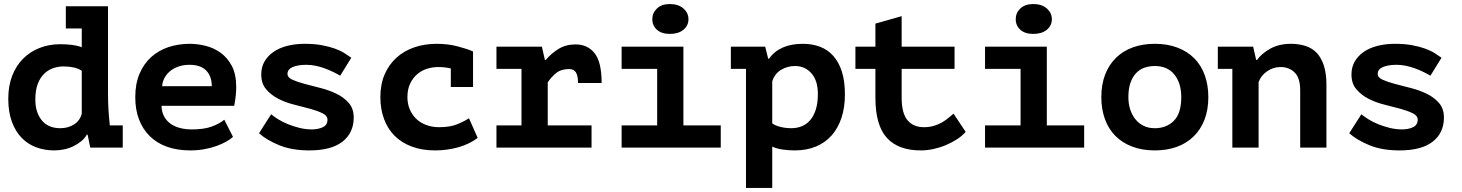

<svg xmlns="http://www.w3.org/2000/svg" viewBox="-20 -731 7240 951"><path d="M306 -700H515V-268Q515 -193 523 -120Q523 -115 524 -110H588V0H427L414 -64H410Q400 -46 383 -32Q366 -18 345 -7.5Q324 3 299 8.5Q274 14 249 14Q202 14 160.5 -1Q119 -16 88 -47.5Q57 -79 39 -127.5Q21 -176 21 -242Q21 -306 40.5 -356Q60 -406 94.5 -440.5Q129 -475 176 -493.5Q223 -512 279 -512Q310 -512 337.5 -508.5Q365 -505 385 -497V-590H306ZM279 -96Q317 -96 346.5 -114.5Q376 -133 385 -168V-380Q371 -391 346.5 -396.5Q322 -402 295 -402Q268 -402 242.5 -393Q217 -384 197.5 -364.5Q178 -345 166.5 -314Q155 -283 155 -238Q155 -174 187 -135Q219 -96 279 -96Z M1134 -53Q1121 -41 1100.5 -29.5Q1080 -18 1052.5 -8Q1025 2 992 8Q959 14 922 14Q858 14 807.5 -4Q757 -22 722 -56.5Q687 -91 668.5 -139.5Q650 -188 650 -250Q650 -316 671 -365.5Q692 -415 728.5 -448Q765 -481 814 -497.5Q863 -514 920 -514Q958 -514 998.5 -504Q1039 -494 1073 -469.5Q1107 -445 1128.5 -404Q1150 -363 1150 -300Q1150 -257 1140 -207H780Q781 -175 793.5 -153Q806 -131 826.5 -117Q847 -103 873.5 -96.5Q900 -90 930 -90Q990 -90 1028.5 -104Q1067 -118 1091 -138ZM918 -410Q892 -410 869 -403Q846 -396 827.5 -382.5Q809 -369 797 -349Q785 -329 783 -304H1029Q1029 -353 1001.5 -381.5Q974 -410 918 -410Z M1602 -138Q1602 -158 1577.5 -170Q1553 -182 1517 -192Q1481 -202 1438 -212.5Q1395 -223 1359 -241.5Q1323 -260 1298.5 -288.5Q1274 -317 1274 -362Q1274 -399 1290.5 -427Q1307 -455 1335.5 -474.5Q1364 -494 1403.5 -504Q1443 -514 1489 -514Q1538 -514 1575 -507Q1612 -500 1639.5 -490Q1667 -480 1686.5 -467.5Q1706 -455 1720 -445L1665 -356Q1650 -365 1630.5 -374.5Q1611 -384 1589.5 -392Q1568 -400 1544.5 -405Q1521 -410 1498 -410Q1456 -410 1430 -399Q1404 -388 1404 -365Q1404 -347 1428.5 -336Q1453 -325 1489 -315.5Q1525 -306 1568 -295Q1611 -284 1647 -266.5Q1683 -249 1707.5 -221Q1732 -193 1732 -149Q1732 -73 1676.5 -29.5Q1621 14 1512 14Q1426 14 1363.5 -11.5Q1301 -37 1263 -71L1323 -165Q1336 -154 1357.5 -140.5Q1379 -127 1406 -116Q1433 -105 1463.5 -97.5Q1494 -90 1524 -90Q1556 -90 1579 -101Q1602 -112 1602 -138Z M2346 -48Q2305 -17 2250 -1.5Q2195 14 2135 14Q2070 14 2019.5 -5Q1969 -24 1934.5 -58.5Q1900 -93 1882 -142Q1864 -191 1864 -250Q1864 -313 1885 -362Q1906 -411 1943.5 -445Q1981 -479 2032 -496.5Q2083 -514 2143 -514Q2199 -514 2248 -501Q2297 -488 2323 -476V-300H2213V-392Q2182 -399 2151 -399Q2123 -399 2095.5 -390.5Q2068 -382 2046.5 -363.5Q2025 -345 2011.5 -317Q1998 -289 1998 -250Q1998 -218 2009 -191Q2020 -164 2040 -144Q2060 -124 2089.5 -112.5Q2119 -101 2155 -101Q2212 -101 2248.5 -117Q2285 -133 2303 -145Z M2439 -110H2563V-390H2439V-500H2664L2679 -434H2683Q2711 -467 2747 -489Q2783 -511 2831 -511Q2891 -511 2925.5 -467Q2960 -423 2960 -320H2843Q2843 -356 2832.5 -372.5Q2822 -389 2799 -389Q2759 -389 2734.5 -369Q2710 -349 2693 -323V-110H2910V0H2439Z M3059 -110H3235V-390H3059V-500H3365V-110H3550V0H3059ZM3211 -636Q3211 -667 3234 -689Q3257 -711 3298 -711Q3340 -711 3365 -689Q3390 -667 3390 -636Q3390 -604 3365 -583.5Q3340 -563 3298 -563Q3257 -563 3234 -583.5Q3211 -604 3211 -636Z M3600 -500H3770L3785 -440H3789Q3841 -514 3957 -514Q4003 -514 4041.5 -499.5Q4080 -485 4107.5 -454Q4135 -423 4150 -376Q4165 -329 4165 -263Q4165 -199 4148 -147.5Q4131 -96 4099 -60Q4067 -24 4021 -5Q3975 14 3916 14Q3885 14 3855 9.5Q3825 5 3805 -5V200H3675V-390H3600ZM3918 -404Q3880 -404 3848.5 -385Q3817 -366 3805 -328V-120Q3819 -109 3845.5 -102.5Q3872 -96 3899 -96Q3927 -96 3951 -105.5Q3975 -115 3993 -136Q4011 -157 4021 -189Q4031 -221 4031 -266Q4031 -332 3999 -368Q3967 -404 3918 -404Z M4316 -390H4217V-500H4316V-614L4446 -651V-500H4708V-390H4446V-247Q4446 -170 4475 -135.5Q4504 -101 4556 -101Q4583 -101 4605 -107.5Q4627 -114 4644.5 -124Q4662 -134 4676.5 -146Q4691 -158 4703 -168L4763 -78Q4746 -58 4720.5 -41.5Q4695 -25 4665.5 -12.5Q4636 0 4604 7Q4572 14 4541 14Q4429 14 4372.5 -48.5Q4316 -111 4316 -247Z M4859 -110H5035V-390H4859V-500H5165V-110H5350V0H4859ZM5011 -636Q5011 -667 5034 -689Q5057 -711 5098 -711Q5140 -711 5165 -689Q5190 -667 5190 -636Q5190 -604 5165 -583.5Q5140 -563 5098 -563Q5057 -563 5034 -583.5Q5011 -604 5011 -636Z M5435 -250Q5435 -313 5454 -362Q5473 -411 5508 -445Q5543 -479 5591.5 -496.5Q5640 -514 5700 -514Q5763 -514 5812.5 -495Q5862 -476 5896 -441.5Q5930 -407 5947.5 -358Q5965 -309 5965 -250Q5965 -187 5946 -138Q5927 -89 5892 -55Q5857 -21 5808.5 -3.5Q5760 14 5700 14Q5637 14 5587.5 -5Q5538 -24 5504 -58.5Q5470 -93 5452.5 -142Q5435 -191 5435 -250ZM5569 -250Q5569 -217 5578 -189Q5587 -161 5604 -140Q5621 -119 5645 -107.5Q5669 -96 5700 -96Q5758 -96 5794.5 -133Q5831 -170 5831 -250Q5831 -319 5797 -361.5Q5763 -404 5700 -404Q5672 -404 5648 -395.5Q5624 -387 5606.5 -368Q5589 -349 5579 -320Q5569 -291 5569 -250Z M6012 -500H6187L6202 -434H6206Q6229 -466 6272 -490Q6315 -514 6375 -514Q6412 -514 6444.5 -504Q6477 -494 6500 -471Q6523 -448 6536.5 -408.5Q6550 -369 6550 -311V0H6420V-284Q6420 -345 6392.5 -372Q6365 -399 6323 -399Q6286 -399 6255.5 -377.5Q6225 -356 6214 -324V0H6084V-390H6012Z M7002 -138Q7002 -158 6977.5 -170Q6953 -182 6917 -192Q6881 -202 6838 -212.5Q6795 -223 6759 -241.5Q6723 -260 6698.5 -288.5Q6674 -317 6674 -362Q6674 -399 6690.5 -427Q6707 -455 6735.5 -474.5Q6764 -494 6803.5 -504Q6843 -514 6889 -514Q6938 -514 6975 -507Q7012 -500 7039.5 -490Q7067 -480 7086.5 -467.5Q7106 -455 7120 -445L7065 -356Q7050 -365 7030.5 -374.5Q7011 -384 6989.5 -392Q6968 -400 6944.5 -405Q6921 -410 6898 -410Q6856 -410 6830 -399Q6804 -388 6804 -365Q6804 -347 6828.5 -336Q6853 -325 6889 -315.5Q6925 -306 6968 -295Q7011 -284 7047 -266.5Q7083 -249 7107.5 -221Q7132 -193 7132 -149Q7132 -73 7076.5 -29.5Q7021 14 6912 14Q6826 14 6763.5 -11.5Q6701 -37 6663 -71L6723 -165Q6736 -154 6757.5 -140.5Q6779 -127 6806 -116Q6833 -105 6863.5 -97.5Q6894 -90 6924 -90Q6956 -90 6979 -101Q7002 -112 7002 -138Z"/></svg>

Font: PT Mono
Style: Bold
Weight: 700
Monospace: yes
Designer: A.Korolkova, I.Chaeva
Foundry: ParaType Ltd
Version: Version 1.000 OFL